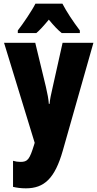

<svg xmlns="http://www.w3.org/2000/svg" viewBox="-20 -786 531 1046"><path d="M320 -766H173C156 -731 104 -654 77 -620V-606H178C195 -620 218 -645 246 -679C273 -646 296 -622 316 -606H415V-620C375 -673 343 -722 320 -766ZM2 -553 169 -8 166 2C141 83 131 96 91 96C78 96 64 94 51 90V232C72 237 95 240 121 240C221 240 279 186 322 35L489 -553H321L267 -311C257 -270 252 -242 250 -220H246C245 -243 238 -279 230 -313L172 -553Z"/></svg>

Font: Noto Sans Lao ExtraCondensed Black
Style: Regular
Weight: 900
Width: 2
Designer: Monotype Design Team
Foundry: Monotype Imaging Inc.
Version: Version 2.003